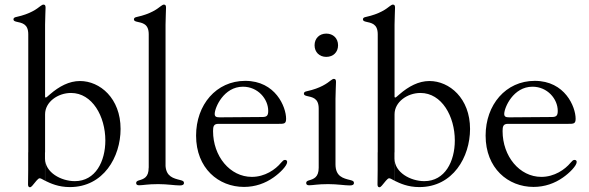

<svg xmlns="http://www.w3.org/2000/svg" viewBox="-20 -794 2539 828"><path d="M108.7 13.5C112.2 13.5 115.4 11.7 119.7 6.4C132.5 -8.5 143.8 -25.2 150.9 -25.2C156.2 -25.2 161.6 -21.3 174 -14.9V-136.7H174.4V-301.1C174.4 -354.4 229.4 -393.1 286.2 -393.1C378.2 -393.1 434.3 -291.9 434.3 -188.2C434.3 -98.7 392.4 -12.8 302.6 -12.8C244 -12.8 174.4 -49.7 174.4 -110.1V-14.6C197.8 -3.2 231.9 12.8 281.2 12.8C426.5 12.8 500 -117.2 500 -237.9C500 -370.4 410.9 -444.6 324.9 -444.6C278.1 -444.6 235.1 -421.5 195.7 -387.4L182.9 -376.4C177.6 -372.2 175.1 -372.2 174.4 -376.8V-687.9C174.4 -718 176.5 -743.3 176.5 -761.4C176.5 -771.7 172.9 -774.1 167.3 -774.1C163.7 -774.1 160.2 -772 154.8 -768.1C138.5 -755.3 110.8 -734 50.8 -720.9C42.6 -719.5 38 -716.3 38 -710.6C38 -704.9 42.6 -702.4 49.7 -700.6C74.2 -695 101.9 -692.1 101.9 -646V-137.1H101.6V-61.1C101.6 -31.2 100.9 -8.2 100.9 1.8C100.9 8.9 103.7 13.5 108.7 13.5Z M579.9 5C596.9 5 615.1 0 662.3 0C702.1 0 732.6 5.7 755.7 5.7C766.3 5.7 773.4 2.8 773.4 -5C773.4 -11.7 769.2 -14.6 757.8 -17.4C727.6 -24.9 697.4 -32.3 693.9 -77.8V-687.9C693.9 -718 696 -743.3 696 -761.4C696 -771.7 692.5 -774.1 686.8 -774.1C683.2 -774.1 679.7 -772 674.4 -768.1C658 -755.3 630.3 -734 570.3 -720.9C562.1 -719.5 557.5 -716.3 557.5 -710.6C557.5 -704.9 562.1 -702.4 569.2 -700.6C593.8 -695 621.4 -692.1 621.4 -646V-70.7H621.1C621.4 -29.1 599.8 -22 578.8 -16C571.7 -13.8 567.1 -11 567.1 -4.6C567.1 2.5 572.4 5 579.9 5Z M1032.3 12.1C1081 12.1 1123.9 -3.6 1159.1 -28.4C1187.9 -48.3 1218.4 -79.5 1218.4 -95.5C1218.4 -101.2 1214.5 -104.4 1209.2 -104.4C1202.8 -104.4 1199.6 -100.5 1192.1 -92.3C1168 -62.9 1122.2 -31.2 1066.1 -31.2C971.6 -31.2 898.8 -120.4 898.8 -228.7C898.8 -248.2 901.3 -259.9 921.5 -259.9H1180.4C1205.3 -259.9 1213.8 -259.9 1213.8 -282C1213.8 -332.7 1168.3 -445.3 1037.6 -445.3C912.3 -445.3 825.6 -342 825.6 -209.2C825.6 -68.5 922.2 12.1 1032.3 12.1ZM905.9 -302.9C906.2 -330.3 945 -420.1 1027.7 -420.1C1092 -420.1 1136.7 -367.5 1136.7 -315.7C1136.7 -294.4 1129.6 -289.8 1112.2 -289.4C959.5 -288.4 929.3 -288 927.6 -288C912.6 -288 905.9 -290.8 905.9 -302.9Z M1313.2 5C1330.3 5 1348 0 1395.2 0C1435.4 0 1465.9 5.7 1488.6 5.7C1499.6 5.7 1506.4 2.8 1506.4 -5C1506.4 -11.7 1502.5 -14.6 1491.1 -17.4C1458.8 -25.2 1427.2 -33 1426.8 -85.2V-367.5C1426.8 -397.7 1429 -422.9 1429 -441.1C1429 -451.3 1425.4 -453.8 1419.7 -453.8C1416.2 -453.8 1412.6 -451.7 1407.3 -447.8C1391 -435 1363.3 -413.7 1303.3 -400.6C1295.1 -399.1 1290.5 -396 1290.5 -390.3C1290.5 -384.6 1295.1 -382.1 1302.2 -380.3C1326.7 -374.6 1354.4 -371.8 1354.4 -325.6V-70.7C1354.4 -29.1 1332.7 -22 1311.8 -16C1304.7 -13.8 1300.4 -11 1300.4 -4.6C1300.4 2.5 1305.8 5 1313.2 5ZM1336.6 -598.7C1336.6 -568.9 1357.6 -548.7 1387.1 -548.7C1416.9 -548.7 1437.9 -568.9 1437.9 -598.7C1437.9 -628.6 1416.9 -649.1 1387.1 -649.1C1357.6 -649.1 1336.6 -628.6 1336.6 -598.7Z M1615.8 13.5C1619.3 13.5 1622.5 11.7 1626.8 6.4C1639.6 -8.5 1650.9 -25.2 1658 -25.2C1663.4 -25.2 1668.7 -21.3 1681.1 -14.9V-136.7H1681.5V-301.1C1681.5 -354.4 1736.5 -393.1 1793.3 -393.1C1885.3 -393.1 1941.4 -291.9 1941.4 -188.2C1941.4 -98.7 1899.5 -12.8 1809.7 -12.8C1751.1 -12.8 1681.5 -49.7 1681.5 -110.1V-14.6C1704.9 -3.2 1739 12.8 1788.4 12.8C1933.6 12.8 2007.1 -117.2 2007.1 -237.9C2007.1 -370.4 1918 -444.6 1832 -444.6C1785.2 -444.6 1742.2 -421.5 1702.8 -387.4L1690 -376.4C1684.7 -372.2 1682.2 -372.2 1681.5 -376.8V-687.9C1681.5 -718 1683.6 -743.3 1683.6 -761.4C1683.6 -771.7 1680 -774.1 1674.4 -774.1C1670.8 -774.1 1667.3 -772 1661.9 -768.1C1645.6 -755.3 1617.9 -734 1557.9 -720.9C1549.7 -719.5 1545.1 -716.3 1545.1 -710.6C1545.1 -704.9 1549.7 -702.4 1556.8 -700.6C1581.3 -695 1609 -692.1 1609 -646V-137.1H1608.7V-61.1C1608.7 -31.2 1608 -8.2 1608 1.8C1608 8.9 1610.8 13.5 1615.8 13.5Z M2280.9 12.1C2329.5 12.1 2372.5 -3.6 2407.7 -28.4C2436.4 -48.3 2467 -79.5 2467 -95.5C2467 -101.2 2463.1 -104.4 2457.7 -104.4C2451.3 -104.4 2448.2 -100.5 2440.7 -92.3C2416.5 -62.9 2370.7 -31.2 2314.6 -31.2C2220.2 -31.2 2147.4 -120.4 2147.4 -228.7C2147.4 -248.2 2149.9 -259.9 2170.1 -259.9H2429C2453.8 -259.9 2462.4 -259.9 2462.4 -282C2462.4 -332.7 2416.9 -445.3 2286.2 -445.3C2160.9 -445.3 2074.2 -342 2074.2 -209.2C2074.2 -68.5 2170.8 12.1 2280.9 12.1ZM2154.5 -302.9C2154.8 -330.3 2193.5 -420.1 2276.3 -420.1C2340.6 -420.1 2385.3 -367.5 2385.3 -315.7C2385.3 -294.4 2378.2 -289.8 2360.8 -289.4C2208.1 -288.4 2177.9 -288 2176.1 -288C2161.2 -288 2154.5 -290.8 2154.5 -302.9Z"/></svg>

Font: Margiela Serif
Style: Regular
Weight: 400
Designer: Andreas Faust, Stefan Endress
Version: Version 1.002;FEAKit 1.0